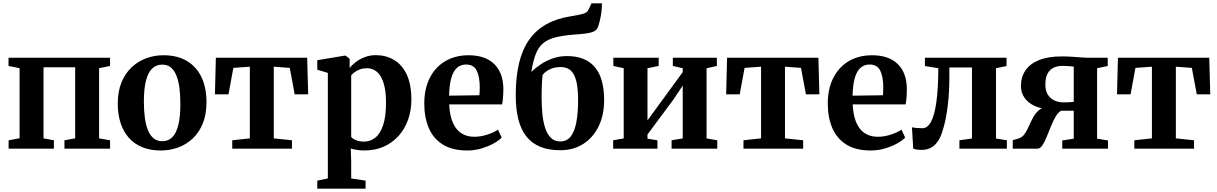

<svg xmlns="http://www.w3.org/2000/svg" viewBox="-20 -888 7272 1147"><path d="M31.5 0V-50L97 -62V-480.5L31 -494V-543H637.5V-494L572 -480.5V-61.5L637.5 -50V0H365V-50L429 -61.5V-486H240V-61.5L302 -50V0Z M683.5 -269Q683.5 -341.5 705.8 -395.8Q728 -450 766.5 -486Q805 -522 853.8 -540Q902.5 -558 955.5 -558Q1039 -558 1096.5 -523.8Q1154 -489.5 1183.8 -426.8Q1213.5 -364 1213.5 -277.5Q1213.5 -204 1191.2 -149.8Q1169 -95.5 1130.5 -59.8Q1092 -24 1043 -6.5Q994 11 941 11Q879 11 831 -8.2Q783 -27.5 750.2 -64.2Q717.5 -101 700.5 -152.8Q683.5 -204.5 683.5 -269ZM950 -44.5Q985.5 -44.5 1009.2 -68.2Q1033 -92 1045.2 -141.2Q1057.5 -190.5 1057.5 -266Q1057.5 -320 1051.8 -363.5Q1046 -407 1033.2 -438Q1020.5 -469 1000 -485.5Q979.5 -502 949 -502Q913.5 -502 889 -478.5Q864.5 -455 852 -406Q839.5 -357 839.5 -280.5Q839.5 -226.5 845.5 -183Q851.5 -139.5 864.5 -108.5Q877.5 -77.5 898.8 -61Q920 -44.5 950 -44.5Z M1367.5 0V-50L1472.5 -61.5V-489.5L1374 -482.5L1345 -324.5H1264L1269.5 -543H1815L1821 -324.5H1740.5L1711 -482.5L1615.5 -489.5V-61.5L1724 -50V0Z M1875.5 239V191L1938.5 178V-452.5L1875.5 -471.5V-528.5L2038.5 -555.5H2045L2069 -536.5L2068.5 -481Q2081 -498 2103.8 -516Q2126.5 -534 2157.8 -546.2Q2189 -558.5 2225.5 -558.5Q2285.5 -558.5 2333.5 -530.2Q2381.5 -502 2409.5 -443.2Q2437.5 -384.5 2437.5 -292Q2437.5 -229 2418.2 -174Q2399 -119 2362 -77.2Q2325 -35.5 2273 -12.2Q2221 11 2155 11Q2133 11 2110.5 7.2Q2088 3.5 2075.5 -1L2078 78V178L2164 191V239ZM2154.5 -42Q2192.5 -42 2222.2 -65.8Q2252 -89.5 2269 -141Q2286 -192.5 2286 -275Q2286 -330.5 2277.2 -369.8Q2268.5 -409 2253 -433.5Q2237.5 -458 2216.8 -469.2Q2196 -480.5 2172 -480.5Q2149.5 -480.5 2131 -473.8Q2112.5 -467 2099 -457Q2085.5 -447 2078 -438V-70Q2085.5 -59.5 2106.5 -50.8Q2127.5 -42 2154.5 -42Z M2771.5 11Q2682.5 11 2625.5 -24.5Q2568.5 -60 2541.5 -123.5Q2514.5 -187 2514.5 -270Q2514.5 -337.5 2533.8 -390.8Q2553 -444 2588.2 -481.5Q2623.5 -519 2671.8 -538.5Q2720 -558 2778.5 -558Q2878 -558 2931.5 -506.5Q2985 -455 2987 -361Q2987 -328 2985 -304.5Q2983 -281 2979.5 -264.5H2663.5Q2665.5 -218.5 2675.8 -182.5Q2686 -146.5 2704.8 -121.5Q2723.5 -96.5 2750.8 -83.8Q2778 -71 2814 -71Q2852.5 -71 2892.5 -84.2Q2932.5 -97.5 2955 -113.5L2977 -66Q2961 -49 2929.2 -31.2Q2897.5 -13.5 2856.5 -1.2Q2815.5 11 2771.5 11ZM2663 -316.5 2844 -319Q2845 -330.5 2845.5 -342.2Q2846 -354 2846 -365.5Q2846 -428.5 2828.2 -465.5Q2810.5 -502.5 2764.5 -502.5Q2743 -502.5 2725 -493.2Q2707 -484 2693.5 -462.8Q2680 -441.5 2672 -405.8Q2664 -370 2663 -316.5Z M3326.5 9.5Q3257 9.5 3206.5 -11.5Q3156 -32.5 3123.8 -73.8Q3091.5 -115 3076.2 -176.8Q3061 -238.5 3061 -320Q3061 -429 3081 -511.5Q3101 -594 3141.8 -651.5Q3182.5 -709 3244.8 -743.5Q3307 -778 3391 -791Q3436.5 -798.5 3462 -805.2Q3487.5 -812 3495.5 -830L3513.5 -868H3576Q3576 -842.5 3572.8 -816.5Q3569.5 -790.5 3564 -767Q3558.5 -743.5 3551.5 -724.5Q3545 -708.5 3527.5 -700.2Q3510 -692 3482.5 -688.2Q3455 -684.5 3417.5 -682Q3345 -676.5 3298.2 -664.8Q3251.5 -653 3223.5 -628.8Q3195.5 -604.5 3180 -563.5Q3164.5 -522.5 3154 -458.5Q3177.5 -481.5 3209.8 -503.2Q3242 -525 3281.8 -539Q3321.5 -553 3367 -553Q3422 -553 3463.5 -536.8Q3505 -520.5 3533 -487.8Q3561 -455 3575 -405.5Q3589 -356 3589 -289.5Q3589 -200.5 3556.2 -133.2Q3523.5 -66 3464.5 -28.2Q3405.5 9.5 3326.5 9.5ZM3327 -43Q3366.5 -43 3389.8 -73.2Q3413 -103.5 3423.2 -158.8Q3433.5 -214 3433.5 -287.5Q3433.5 -346.5 3426.5 -385.2Q3419.5 -424 3406 -446.2Q3392.5 -468.5 3373.2 -478Q3354 -487.5 3329.5 -487.5Q3303.5 -487.5 3282.2 -480.8Q3261 -474 3245.8 -463.2Q3230.5 -452.5 3221.5 -440.5Q3219.5 -422 3218 -400Q3216.5 -378 3216 -354.8Q3215.5 -331.5 3215.5 -309Q3215.5 -257.5 3220 -209.8Q3224.5 -162 3236.5 -124.5Q3248.5 -87 3270.5 -65Q3292.5 -43 3327 -43Z M3643 0V-50L3706 -61V-480.5L3644 -494V-543H3915V-494L3848 -480.5V-168.5L3904 -245.5L4058.5 -457V-480.5L3999.5 -494V-543H4262.5V-494L4201 -480V-61L4265 -50V0H3992V-50L4058.5 -61V-376.5L4002 -292L3848 -84.5V-59.5L3907.5 -50V0Z M4421.5 0V-50L4526.5 -61.5V-489.5L4428 -482.5L4399 -324.5H4318L4323.5 -543H4869L4875 -324.5H4794.5L4765 -482.5L4669.5 -489.5V-61.5L4778 -50V0Z M5182 11Q5093 11 5036 -24.5Q4979 -60 4952 -123.5Q4925 -187 4925 -270Q4925 -337.5 4944.2 -390.8Q4963.5 -444 4998.8 -481.5Q5034 -519 5082.2 -538.5Q5130.5 -558 5189 -558Q5288.5 -558 5342 -506.5Q5395.5 -455 5397.5 -361Q5397.5 -328 5395.5 -304.5Q5393.5 -281 5390 -264.5H5074Q5076 -218.5 5086.2 -182.5Q5096.5 -146.5 5115.2 -121.5Q5134 -96.5 5161.2 -83.8Q5188.5 -71 5224.5 -71Q5263 -71 5303 -84.2Q5343 -97.5 5365.5 -113.5L5387.5 -66Q5371.5 -49 5339.8 -31.2Q5308 -13.5 5267 -1.2Q5226 11 5182 11ZM5073.5 -316.5 5254.5 -319Q5255.5 -330.5 5256 -342.2Q5256.5 -354 5256.5 -365.5Q5256.5 -428.5 5238.8 -465.5Q5221 -502.5 5175 -502.5Q5153.5 -502.5 5135.5 -493.2Q5117.5 -484 5104 -462.8Q5090.5 -441.5 5082.5 -405.8Q5074.5 -370 5073.5 -316.5Z M5483.5 7.5Q5468 7.5 5455.8 5.2Q5443.5 3 5435.5 0L5428 -127.5Q5438.5 -125 5456.5 -123.5Q5474.5 -122 5490.5 -122Q5521.5 -122 5542.5 -161.8Q5563.5 -201.5 5574.2 -281.2Q5585 -361 5585.5 -480.5L5505.5 -493.5V-543H5993V-493.5L5930 -480.5V-60.5L5995 -50V0H5711.5V-50L5786.5 -60.5V-485H5651.5V-436.5Q5651.5 -336 5642.5 -262.5Q5633.5 -189 5620.8 -140.2Q5608 -91.5 5595.5 -66Q5579.5 -32.5 5552.8 -12.5Q5526 7.5 5483.5 7.5Z M6030 0V-50.5L6065 -60.5Q6087 -67.5 6101 -87.8Q6115 -108 6126.5 -134.5Q6138 -161 6151.8 -186.5Q6165.5 -212 6186.8 -230Q6208 -248 6242.5 -250.5L6245 -236.5Q6195.5 -238.5 6158 -256.5Q6120.5 -274.5 6099.8 -304.8Q6079 -335 6079 -373.5Q6079 -427 6105.8 -467Q6132.5 -507 6187 -529Q6241.5 -551 6323.5 -551Q6354 -551 6383.5 -549Q6413 -547 6439.5 -545Q6466 -543 6486.5 -543H6597.5V-493.5L6534 -480.5V-59.5L6599 -49V0H6326V-49L6394.5 -59.5V-226.5H6319Q6300 -215.5 6285.2 -189.8Q6270.5 -164 6257.8 -132.2Q6245 -100.5 6233 -70.8Q6221 -41 6208 -21Q6195 -1 6179.5 0ZM6332.5 -276.5Q6342.5 -276.5 6354.2 -276.8Q6366 -277 6376.8 -278Q6387.5 -279 6394.5 -279.5V-490Q6387 -491 6375.8 -492Q6364.5 -493 6352 -493.8Q6339.5 -494.5 6328 -494.5Q6297 -494.5 6274 -483.5Q6251 -472.5 6238 -447.8Q6225 -423 6225 -382.5Q6225 -347 6239.2 -323.5Q6253.5 -300 6278.2 -288.2Q6303 -276.5 6332.5 -276.5Z M6756.5 0V-50L6861.5 -61.5V-489.5L6763 -482.5L6734 -324.5H6653L6658.5 -543H7204L7210 -324.5H7129.5L7100 -482.5L7004.5 -489.5V-61.5L7113 -50V0Z"/></svg>

Font: Merriweather 48pt
Style: Bold
Weight: 700
Version: Version 2.100